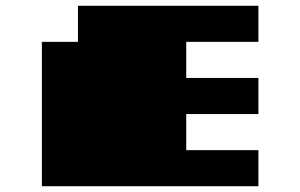

<svg xmlns="http://www.w3.org/2000/svg" viewBox="-20 -645 1040 665"><path d="M125 0V-500H250V-625H875V-500H625V-375H875V-250H625V-125H875V0Z"/></svg>

Font: Silkscreen
Style: Bold
Weight: 700
Designer: Jason Kottke
Foundry: Jason Kottke
Version: Version 1.001; ttfautohint (v1.8.4.7-5d5b)